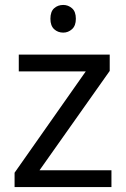

<svg xmlns="http://www.w3.org/2000/svg" viewBox="-20 -757 510 777"><path d="M431 0H39V-58L327 -468H56V-536H424V-470L140 -68H431ZM236 -737Q256 -737 271.5 -723.5Q287 -710 287 -681Q287 -653 271.5 -639Q256 -625 236 -625Q214 -625 199 -639Q184 -653 184 -681Q184 -710 199 -723.5Q214 -737 236 -737Z"/></svg>

Font: Noto Sans Limbu
Style: Regular
Weight: 400
Designer: Monotype Design Team
Foundry: Monotype Imaging Inc.
Version: Version 2.004; ttfautohint (v1.8.4.7-5d5b)